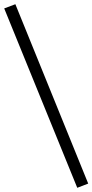

<svg xmlns="http://www.w3.org/2000/svg" viewBox="-44 -758 439 912"><path d="M323 134 375 114 29 -738 -24 -718Z"/></svg>

Font: Maitree Light
Style: Regular
Weight: 300
Designer: CadsonDemak Team
Foundry: CadsonDemak
Version: Version 1.000;PS 001.000;hotconv 1.0.88;makeotf.lib2.5.64775